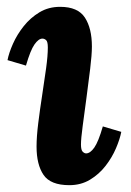

<svg xmlns="http://www.w3.org/2000/svg" viewBox="-20 -531 384 562"><path d="M156 -511Q208 -511 228.5 -479.5Q249 -448 249 -395Q249 -371 244 -330Q239 -289 233 -244Q227 -199 222 -162Q217 -125 217 -108Q217 -92 222 -87Q227 -82 232 -82Q244 -82 256 -99Q268 -116 281 -161L335 -145Q331 -124 319.5 -97Q308 -70 289 -45.5Q270 -21 243.5 -5Q217 11 183 11Q128 11 107.5 -19Q87 -49 87 -102Q87 -131 92 -171Q97 -211 103.5 -253Q110 -295 115 -331.5Q120 -368 120 -392Q120 -409 115 -413.5Q110 -418 104 -418Q93 -418 81 -401Q69 -384 56 -339L2 -355Q6 -376 18 -403Q30 -430 49.5 -454.5Q69 -479 95.5 -495Q122 -511 156 -511Z"/></svg>

Font: Lora
Style: Bold Italic
Weight: 700
Italic angle: -3°
Designer: Olga Karpushina, Alexei Vanyashin (Cyrillic)
Foundry: Cyreal
Version: Version 3.004